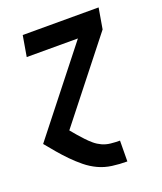

<svg xmlns="http://www.w3.org/2000/svg" viewBox="-136 -609 772 913"><g transform="rotate(-20 250.0 -152.5)"><path d="M349 215Q311 215 274 210Q237 205 205 190Q173 175 145.5 152.5Q118 130 93.5 105Q69 80 46.5 53.5Q24 27 2 0L329 -415H70L88 -520H472L454 -415L141 -18Q154 -2 168 14Q182 30 196 45Q210 60 226 73.5Q242 87 261.5 96Q281 105 304 107.5Q327 110 350 110H351L350 215Z"/></g></svg>

Font: Iosevka Extrabold Oblique
Style: Regular
Weight: 800
Italic angle: -9°
Monospace: yes
Designer: Belleve Invis
Foundry: Belleve Invis
Version: Version 32.5.0; ttfautohint (v1.8.4)